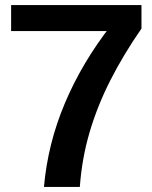

<svg xmlns="http://www.w3.org/2000/svg" viewBox="-20 -740 601 760"><path d="M154 0Q169 -171 237 -332Q305 -493 420 -640L422 -617H24V-720H540V-627Q468 -523 416.5 -421.5Q365 -320 334.5 -216Q304 -112 296 0Z"/></svg>

Font: Instrument Sans SemiBold
Style: Regular
Weight: 600
Designer: Rodrigo Fuenzalida
Foundry: fragTYPE
Version: Version 1.000;gftools[0.9.28]